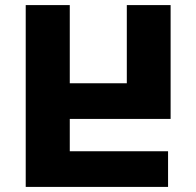

<svg xmlns="http://www.w3.org/2000/svg" viewBox="-20 -734 771 754"><path d="M81 -714H254V-407H478V-714H650V-267H254V-140H640V0H81Z"/></svg>

Font: Noto Sans Georgian ExtraBold
Style: Regular
Weight: 800
Designer: Monotype Design Team, Akaki Razmadze
Foundry: Google LLC
Version: Version 2.005; ttfautohint (v1.8.4.7-5d5b)